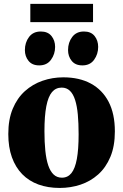

<svg xmlns="http://www.w3.org/2000/svg" viewBox="-20 -940 623 972"><path d="M22 -261.5Q22 -335.5 44.5 -389.5Q67 -443.5 106.2 -478.8Q145.5 -514 195.5 -531.2Q245.5 -548.5 300.5 -548.5Q381.5 -548.5 439.8 -517Q498 -485.5 529.8 -424.8Q561.5 -364 561.5 -275Q561.5 -200 538.8 -145.8Q516 -91.5 477 -56.8Q438 -22 387.8 -5.2Q337.5 11.5 282.5 11.5Q222.5 11.5 174.5 -6Q126.5 -23.5 92.5 -58.2Q58.5 -93 40.2 -144Q22 -195 22 -261.5ZM293.5 -40.5Q323 -40.5 341.5 -63.5Q360 -86.5 369 -135Q378 -183.5 378 -260Q378 -316 374 -359.8Q370 -403.5 360.2 -434Q350.5 -464.5 333.8 -480.5Q317 -496.5 292.5 -496.5Q262.5 -496.5 243.2 -473.8Q224 -451 214.5 -402.2Q205 -353.5 205 -276Q205 -220.5 209.5 -176.8Q214 -133 224.2 -102.8Q234.5 -72.5 251.5 -56.5Q268.5 -40.5 293.5 -40.5ZM178 -609Q143 -609 124.5 -631.8Q106 -654.5 106 -686.5Q106 -725 127 -752.8Q148 -780.5 186 -780.5H187Q222 -780.5 240.5 -757.8Q259 -735 259 -702.5Q259 -666 238.2 -637.5Q217.5 -609 179 -609ZM396.5 -609Q361.5 -609 343 -631.8Q324.5 -654.5 324.5 -686.5Q324.5 -725 345.5 -752.8Q366.5 -780.5 404.5 -780.5H405.5Q440.5 -780.5 458.8 -757.8Q477 -735 477 -702.5Q477 -666 456.5 -637.5Q436 -609 397.5 -609ZM451 -920.5V-828H133.5V-920.5Z"/></svg>

Font: Merriweather 72pt Black
Style: Regular
Weight: 900
Version: Version 2.100